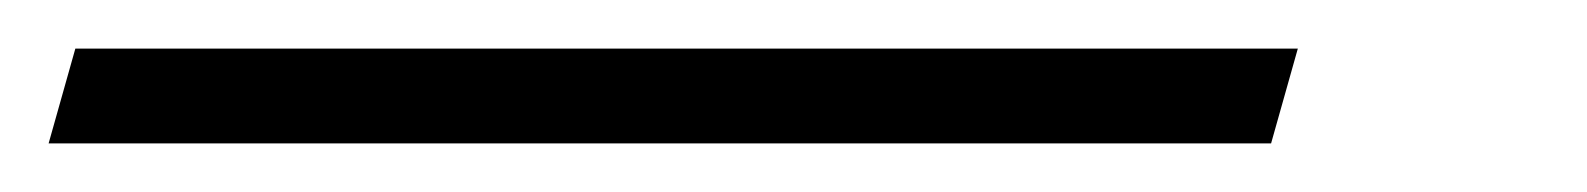

<svg xmlns="http://www.w3.org/2000/svg" viewBox="-124 61 653 79"><path d="M410 81 399 120H-104L-93 81Z"/></svg>

Font: Nyght Serif Italic
Style: Regular
Weight: 400
Italic angle: -16°
Designer: Maksym Kobuzan
Version: Version 0.410